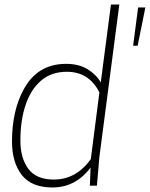

<svg xmlns="http://www.w3.org/2000/svg" viewBox="-20 -820 662 848"><path d="M212 8Q119 8 76 -47.5Q33 -103 33 -195Q33 -330 84 -424Q145 -538 272 -538Q328 -538 366.5 -514.5Q405 -491 425 -456L470 -800H507L419 -127L408 0H377L380 -80Q314 8 212 8ZM218 -27Q316 -27 381 -117L419 -412Q373 -503 275 -503Q207 -503 161.5 -464Q116 -425 93 -356.5Q70 -288 70 -199Q70 -122 105 -74.5Q140 -27 218 -27ZM588 -618H568L590 -787H622Z"/></svg>

Font: Tanohe Sans ExtraLight
Style: Italic
Weight: 200
Designer: Village Type and Design LLC & Cristiano Sobral
Foundry: Cooper Hewitt Smithsonian Design Museum
Version: Version 1.00;September 29, 2021;FontCreator 13.0.0.2655 64-b